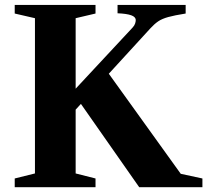

<svg xmlns="http://www.w3.org/2000/svg" viewBox="-20 -782 866 802"><path d="M41.5 0V-36.5L126 -57.5V-706L41.5 -725.5V-761.5H379V-725.5L296 -706V-411.5L533.5 -666.5Q541.5 -675 544.2 -683.2Q547 -691.5 547 -698Q547 -711.5 528 -718.2Q509 -725 471 -726.5V-761.5H755.5V-725.5Q708.5 -718 682.5 -710.8Q656.5 -703.5 640.8 -692.8Q625 -682 608.5 -664L434.5 -474L735 -56L825.5 -36.5V0H561.5L318 -348L296 -324V-57.5L379 -36.5V0Z"/></svg>

Font: Libre Caslon Text
Style: Regular
Weight: 400
Designer: Pablo Impallari, Rodrigo Fuenzalida, Katja Schimmel
Foundry: Pablo Impallari, Rodrigo Fuenzalida
Version: Version 2.000